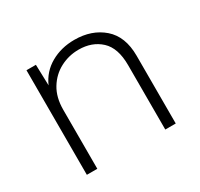

<svg xmlns="http://www.w3.org/2000/svg" viewBox="-115 -653 828 795"><g transform="rotate(-30 299.0 -255.0)"><path d="M89 0V-500H134L137 -400Q160 -453 210 -481.5Q260 -510 323 -510Q406 -510 460 -463Q514 -416 514 -324V0H464V-308Q464 -390 423 -428Q382 -466 318 -466Q271 -466 230 -444.5Q189 -423 164 -382Q139 -341 139 -282V0Z"/></g></svg>

Font: Work Sans Light
Style: Regular
Weight: 300
Designer: Wei Huang
Foundry: Wei Huang
Version: Version 2.012; ttfautohint (v1.8.3)